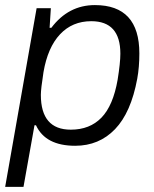

<svg xmlns="http://www.w3.org/2000/svg" viewBox="-27 -558 602 751"><path d="M-6.8 172.9 116.2 -525.9H171.9L167 -449.2H173.8Q240.7 -538.1 344.2 -538.1Q518.1 -538.1 518.1 -349.1Q518.1 -294.9 509.8 -250Q485.4 -117.7 422.9 -52.7Q360.4 12.2 267.1 12.2Q150.9 12.2 113.8 -67.9H107.9L64.9 172.9ZM250 -50.8Q324.2 -50.8 369.9 -97.9Q415.5 -145 433.1 -246.1Q443.8 -312.5 443.8 -348.1Q443.8 -475.1 330.1 -475.1Q255.9 -475.1 207.8 -423.8Q159.7 -372.6 143.1 -275.9Q132.8 -210 132.8 -187Q132.8 -50.8 250 -50.8Z"/></svg>

Font: Archivo Light
Style: Italic
Weight: 300
Italic angle: -10°
Designer: Hector Gatti
Foundry: Omnibus-Type
Version: Version 2.001